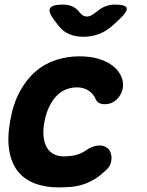

<svg xmlns="http://www.w3.org/2000/svg" viewBox="-20 -805 640 835"><path d="M24 -278Q37 -353 66 -406.5Q95 -460 134.5 -494Q174 -528 223 -544Q272 -560 325 -560Q370 -560 404 -550.5Q438 -541 461.5 -525Q485 -509 498 -489.5Q511 -470 514 -450Q519 -421 504.5 -394.5Q490 -368 464 -357Q446 -350 425.5 -352.5Q405 -355 397 -372Q386 -398 364.5 -411.5Q343 -425 314 -425Q293 -425 271 -417.5Q249 -410 230 -392Q211 -374 196 -345Q181 -316 173 -274Q166 -235 170 -206.5Q174 -178 186 -160Q198 -142 216.5 -133.5Q235 -125 257 -125Q285 -125 308.5 -130.5Q332 -136 357 -153Q380 -169 405 -172Q430 -175 448 -160Q457 -153 461 -141.5Q465 -130 465 -117Q465 -104 460 -91Q455 -78 445 -69Q419 -43 394 -27.5Q369 -12 343.5 -3.5Q318 5 291 7.5Q264 10 235 10Q177 10 132 -7Q87 -24 58.5 -59Q30 -94 20.5 -148.5Q11 -203 24 -278ZM253 -785Q276 -785 293.5 -777.5Q311 -770 325 -753L326 -751Q341 -733 358 -733Q375 -733 396 -751L399 -753Q419 -770 438.5 -777.5Q458 -785 481 -785Q527 -785 531 -769.5Q535 -754 498 -720L471 -695Q442 -669 410 -657Q378 -645 343 -645Q308 -645 280 -657Q252 -669 233 -695L214 -720Q189 -754 198 -769.5Q207 -785 253 -785Z"/></svg>

Font: Maple Mono NL ExtraBold
Style: Italic
Weight: 800
Italic angle: -10°
Monospace: yes
Designer: subframe7536
Version: Version 7.000